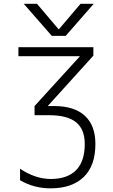

<svg xmlns="http://www.w3.org/2000/svg" viewBox="-20 -774 601 1023"><path d="M409.2 -753.9H479.5L330.1 -583H255.9L106.4 -753.9H176.8L293 -617.2ZM78.1 -522.5H477.5V-477.5L234.4 -209H267.6Q376 -209 432.1 -157.2Q488.3 -105.5 488.3 -6.8Q488.3 109.4 425.8 169.4Q363.3 229.5 249 229.5Q161.1 229.5 86.9 186.5V125Q167 178.7 249 179.7Q338.9 179.7 385.3 132.8Q431.6 85.9 431.6 -6.8Q431.6 -85 385.3 -122.6Q338.9 -160.2 241.2 -160.2H164.1V-209L406.2 -474.6H78.1Z"/></svg>

Font: Gen Shin Gothic Light
Style: Regular
Weight: 200
Designer: [Source Han Sans]
Ryoko NISHIZUKA  (kana & ideographs); Paul D. Hunt (Latin, Greek & Cyrillic); Wenlong ZHANG  (bopomofo
Version: Version 1.002.20150607